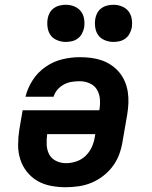

<svg xmlns="http://www.w3.org/2000/svg" viewBox="-20 -778 640 806"><path d="M255 8Q224 8 193 2Q162 -4 136.5 -19Q111 -34 92.5 -57.5Q74 -81 65 -109.5Q56 -138 56 -169.5Q56 -201 61 -233L75 -315H397Q401 -338 399.5 -360.5Q398 -383 387.5 -401Q377 -419 357 -428Q337 -437 315 -437Q298 -437 281.5 -434.5Q265 -432 249.5 -424Q234 -416 222 -402.5Q210 -389 205 -372H87Q96 -409 117.5 -442Q139 -475 171.5 -497.5Q204 -520 241 -529Q278 -538 315 -538Q339 -538 362.5 -535Q386 -532 407.5 -524.5Q429 -517 448 -504Q467 -491 481 -474Q495 -457 504 -436Q513 -415 516.5 -392Q520 -369 519 -345Q518 -321 514 -297L495 -187Q491 -160 481.5 -133Q472 -106 455 -82.5Q438 -59 414.5 -40.5Q391 -22 364.5 -11Q338 0 310 4Q282 8 255 8ZM257 -93Q279 -93 301 -100.5Q323 -108 339.5 -124Q356 -140 365.5 -161Q375 -182 378 -203L380 -215H178Q175 -192 176 -170Q177 -148 186.5 -130Q196 -112 215.5 -102.5Q235 -93 257 -93ZM456 -602Q438 -602 420.5 -609Q403 -616 393 -629.5Q383 -643 380 -661.5Q377 -680 380 -699Q382 -712 388.5 -724Q395 -736 406.5 -744Q418 -752 431 -755Q444 -758 456 -758Q475 -758 492 -751Q509 -744 519.5 -730.5Q530 -717 533 -698.5Q536 -680 533 -661Q530 -648 523.5 -636Q517 -624 506 -616Q495 -608 482 -605Q469 -602 456 -602ZM256 -602Q238 -602 220.5 -609Q203 -616 193 -629.5Q183 -643 180 -661.5Q177 -680 180 -699Q182 -712 188.5 -724Q195 -736 206.5 -744Q218 -752 231 -755Q244 -758 256 -758Q275 -758 292 -751Q309 -744 319.5 -730.5Q330 -717 333 -698.5Q336 -680 333 -661Q330 -648 323.5 -636Q317 -624 306 -616Q295 -608 282 -605Q269 -602 256 -602Z"/></svg>

Font: Iosevka Slab Extended Oblique
Style: Bold
Weight: 700
Width: 7
Italic angle: -9°
Monospace: yes
Designer: Belleve Invis
Foundry: Belleve Invis
Version: Version 11.1.1; ttfautohint (v1.8.3)